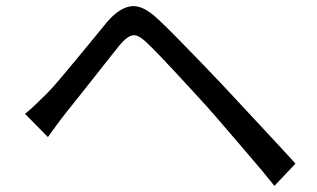

<svg xmlns="http://www.w3.org/2000/svg" viewBox="-20 -655 1040 629"><path d="M62 -282Q82 -298 97.5 -313.5Q113 -329 133 -348Q151 -366 174.5 -394Q198 -422 225.5 -455Q253 -488 280 -521Q307 -554 330 -582Q370 -629 409 -634.5Q448 -640 499 -591Q529 -563 565.5 -525.5Q602 -488 638.5 -450.5Q675 -413 704 -382Q738 -346 780 -300.5Q822 -255 866 -208Q910 -161 948 -119L879 -46Q844 -90 804 -136.5Q764 -183 726 -227.5Q688 -272 656 -308Q634 -332 607 -361.5Q580 -391 553 -420Q526 -449 502.5 -473.5Q479 -498 463 -513Q434 -542 415.5 -539.5Q397 -537 371 -506Q353 -484 330 -454.5Q307 -425 282 -393.5Q257 -362 234 -333Q211 -304 194 -283Q179 -264 163.5 -242.5Q148 -221 137 -206Z"/></svg>

Font: Noto Sans KR
Style: Regular
Weight: 400
Designer: Ryoko NISHIZUKA  (kana, bopomofo & ideographs); Paul D. Hunt (Latin, Greek & Cyrillic); Sandoll Communications , Soo-you
Foundry: Adobe
Version: Version 2.004-H2;hotconv 1.0.118;makeotfexe 2.5.65603